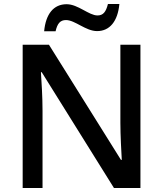

<svg xmlns="http://www.w3.org/2000/svg" viewBox="-20 -937 813 957"><path d="M200 -781H257C266 -820 280 -837 309 -837C354 -837 407 -782 464 -782C527 -782 567 -831 575 -917H518C508 -877 494 -860 466 -860C423 -860 369 -916 312 -916C247 -916 208 -867 200 -781ZM680 0V-714H580V-325C580 -263 585 -175 587 -140H583L224 -714H93V0H192V-385C192 -455 187 -530 184 -577H188L548 0Z"/></svg>

Font: Noto Sans Cherokee Medium
Style: Regular
Weight: 500
Designer: Monotype Design Team
Foundry: Monotype Imaging Inc.
Version: Version 2.001